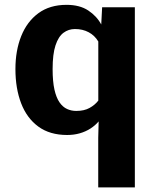

<svg xmlns="http://www.w3.org/2000/svg" viewBox="-20 -559 656 809"><path d="M393.9 230.7V21.9L395.7 -47.4Q381.2 -30.3 361.2 -17.4Q341.1 -4.5 316.5 2.6Q291.8 9.8 262.9 9.8Q189.9 9.8 141.6 -25.6Q93.2 -61 69.1 -123.7Q45 -186.4 45 -267.9Q45 -345.8 69.4 -406.9Q93.8 -468 141.7 -503.3Q189.7 -538.6 260.4 -538.6Q315.7 -538.6 351.6 -515Q387.4 -491.4 406.6 -455.9L410.3 -528.3H548.2V230.7ZM301.2 -91.6Q334.9 -91.6 357.4 -104.2Q380 -116.7 394.2 -135.1V-384.1Q379.1 -409.5 353.7 -423.1Q328.3 -436.7 295.9 -436.7Q268.7 -436.7 247.4 -420.8Q226.1 -404.9 213.9 -368Q201.7 -331.2 201.7 -267.9Q201.7 -215.8 209.4 -181.4Q217.2 -147.1 230.9 -127.5Q244.5 -108 262.5 -99.8Q280.5 -91.6 301.2 -91.6Z"/></svg>

Font: Comme
Style: Regular
Weight: 400
Designer: Vernon Adams
Foundry: Vernon Adams
Version: Version 1.000;gftools[0.9.27]